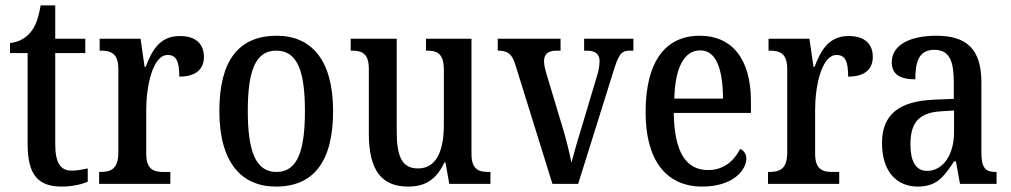

<svg xmlns="http://www.w3.org/2000/svg" viewBox="-20 -679 3733 709"><path d="M208 10C251 10 286 0 304 -8V-57C285 -53 267 -49 244 -49C203 -49 184 -78 184 -147V-483H295V-536H184V-659H130C121 -607 110 -580 92 -559C74 -537 49 -524 17 -520V-483H82V-146C82 -30 124 10 208 10Z M346 0H609V-44H585C549 -44 520 -52 520 -111V-274C520 -361 544 -476 599 -476C632 -476 642 -451 642 -396C704 -396 733 -424 733 -469C733 -515 705 -546 644 -546C573 -546 542 -497 518 -432H514L499 -536H348V-492H351C389 -492 417 -483 417 -424V-116C417 -53 388 -44 349 -44H346Z M999 10C1137 10 1210 -81 1210 -269C1210 -456 1131 -547 1002 -547C862 -547 790 -456 790 -269C790 -81 870 10 999 10ZM1001 -44C924 -44 895 -121 895 -269C895 -417 923 -492 1000 -492C1078 -492 1106 -417 1106 -269C1106 -121 1078 -44 1001 -44Z M1487 10C1545 10 1589 -11 1621 -79H1625L1639 0H1791V-44H1786C1750 -44 1721 -51 1721 -111V-536H1553V-492H1556C1592 -492 1619 -484 1619 -421V-218C1619 -121 1591 -57 1524 -57C1462 -57 1445 -104 1445 -195V-536H1275V-492H1278C1317 -492 1342 -482 1342 -424V-186C1342 -49 1390 10 1487 10Z M1883 -440 2020 0H2115L2245 -415C2264 -477 2274 -492 2305 -492H2319V-536H2137V-492H2147C2178 -492 2194 -479 2194 -455C2194 -436 2191 -418 2182 -390L2127 -206C2111 -155 2097 -104 2090 -78C2084 -112 2069 -172 2054 -220L1998 -406C1993 -423 1989 -438 1989 -454C1989 -478 2003 -492 2035 -492H2050V-536H1818V-492C1854 -492 1870 -482 1883 -440Z M2573 10C2686 10 2736 -50 2736 -94C2736 -112 2725 -124 2713 -129C2692 -87 2654 -51 2595 -51C2514 -51 2470 -116 2468 -262H2753V-305C2753 -463 2682 -547 2564 -547C2437 -547 2364 -452 2364 -264C2364 -90 2438 10 2573 10ZM2650 -315H2470C2473 -429 2506 -493 2566 -493C2626 -493 2649 -422 2650 -315Z M2816 0H3079V-44H3055C3019 -44 2990 -52 2990 -111V-274C2990 -361 3014 -476 3069 -476C3102 -476 3112 -451 3112 -396C3174 -396 3203 -424 3203 -469C3203 -515 3175 -546 3114 -546C3043 -546 3012 -497 2988 -432H2984L2969 -536H2818V-492H2821C2859 -492 2887 -483 2887 -424V-116C2887 -53 2858 -44 2819 -44H2816Z M3369 10C3440 10 3466 -27 3503 -83H3510L3525 0H3660V-44H3657C3618 -44 3604 -60 3604 -116V-374C3604 -500 3548 -547 3437 -547C3342 -547 3273 -514 3273 -449C3273 -406 3302 -386 3360 -386C3360 -451 3373 -495 3430 -495C3490 -495 3502 -447 3502 -373V-314L3431 -311C3301 -306 3237 -257 3237 -151C3237 -41 3295 10 3369 10ZM3403 -48C3361 -48 3342 -85 3342 -145C3342 -223 3370 -263 3455 -268L3503 -271V-191C3503 -108 3463 -48 3403 -48Z"/></svg>

Font: Noto Serif Devanagari Condensed Medium
Style: Regular
Weight: 500
Width: 3
Designer: Universal Thirst, Indian Type Foundry and the Monotype Design Team
Foundry: Monotype Imaging Inc.
Version: Version 2.004